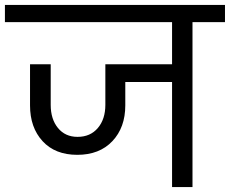

<svg xmlns="http://www.w3.org/2000/svg" viewBox="-47 -760 934 780"><path d="M867 -670H735V0H652V-427H462V-332Q462 -242 409.5 -186.5Q357 -131 267 -131Q177 -131 126 -186.5Q75 -242 75 -332V-499H159V-334Q159 -276 188.5 -240Q218 -204 268 -204Q320 -204 350.5 -240Q381 -276 381 -334V-499H652V-670H-27V-740H867Z"/></svg>

Font: Fz Poppins
Style: Regular
Weight: 400
Designer: Ninad Kale (Devanagari), Jonny Pinhorn (Latin)
Foundry: Indian Type Foundry
Version: Vit hóa bi Vntype.Com & FontZin.Com